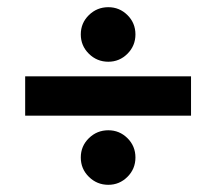

<svg xmlns="http://www.w3.org/2000/svg" viewBox="-20 -617 601 534"><path d="M50 -295.3V-404.7H511.3V-295.3ZM281.3 -103Q249.7 -103 227.2 -125.2Q204.7 -147.3 204.7 -179Q204.7 -210.7 227.2 -232.7Q249.7 -254.7 281.3 -254.7Q312.3 -254.7 334.5 -232.7Q356.7 -210.7 356.7 -179Q356.7 -147.3 334.5 -125.2Q312.3 -103 281.3 -103ZM281.3 -445.3Q249.7 -445.3 227.2 -467.5Q204.7 -489.7 204.7 -521.3Q204.7 -553 227.2 -575Q249.7 -597 281.3 -597Q312.3 -597 334.5 -575Q356.7 -553 356.7 -521.3Q356.7 -489.7 334.5 -467.5Q312.3 -445.3 281.3 -445.3Z"/></svg>

Font: Fustat
Style: Regular
Weight: 400
Designer: Mohamed Gaber, Khaled Hosny, Laura Garcia Mut
Foundry: Kief Type Foundry, Alif Type Foundry, Hard Type Foundry
Version: Version 1.007